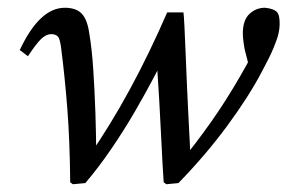

<svg xmlns="http://www.w3.org/2000/svg" viewBox="-20 -469 741 495"><path d="M161 1Q160 -107 153.5 -189.5Q147 -272 138 -342Q135 -369 129 -375Q123 -381 112 -381Q99 -381 86 -368.5Q73 -356 52 -324L31 -340Q82 -449 147 -449Q176 -449 190.5 -434Q205 -419 210 -384Q217 -343 220.5 -289Q224 -235 226 -177Q228 -119 228 -65L211 -69Q265 -147 315 -239Q365 -331 411 -437H453Q454 -430 455.5 -401.5Q457 -373 458.5 -333Q460 -293 462 -249Q464 -205 466 -165Q468 -125 469.5 -97.5Q471 -70 471 -64L460 -69Q509 -131 545 -185Q581 -239 617 -304Q622 -313 625 -320.5Q628 -328 632 -335L628 -274L611 -341Q609 -351 607.5 -363Q606 -375 606 -382Q606 -417 623 -433Q640 -449 663 -449Q686 -447 695 -437Q698 -433 699.5 -426Q701 -419 701 -406Q701 -396 698 -382.5Q695 -369 685.5 -346Q676 -323 655 -284Q622 -221 566.5 -145.5Q511 -70 440 3L409 6L402 1Q401 -13 399 -47.5Q397 -82 395 -125.5Q393 -169 390.5 -211Q388 -253 386 -282.5Q384 -312 383 -318L418 -350Q402 -318 379 -274Q356 -230 327.5 -181Q299 -132 266.5 -84.5Q234 -37 200 3L168 6Z"/></svg>

Font: Lisu Bosa
Style: Italic
Weight: 400
Italic angle: -19°
Designer: David Morse, Annie Olsen, Victor Gaultney, Frank Grießhammer (Latin)
Foundry: SIL International
Version: Version 2.000